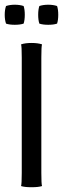

<svg xmlns="http://www.w3.org/2000/svg" viewBox="-32 -782 264 804"><path d="M141.1 -58.1Q141.1 -11.7 144 -2.9Q129.4 2 100.1 2Q70.8 2 56.2 -2.9Q59.1 -11.7 59.1 -58.1V-542Q59.1 -587.4 56.2 -596.2Q73.7 -602.1 100.1 -602.1Q126.5 -602.1 144 -596.2Q141.1 -587.4 141.1 -542ZM132.8 -683.1Q127.9 -697.8 127.9 -720.2Q127.9 -742.2 132.8 -756.8Q148.9 -762.2 169.9 -762.2Q190.9 -762.2 207 -756.8Q211.9 -742.2 211.9 -720.2Q211.9 -697.8 207 -683.1Q192.4 -678.2 169.9 -678.2Q147.5 -678.2 132.8 -683.1ZM29.8 -678.2Q7.8 -678.2 -6.8 -683.1Q-12.2 -699.2 -12.2 -720.2Q-12.2 -740.7 -6.8 -756.8Q9.3 -762.2 29.8 -762.2Q50.8 -762.2 66.9 -756.8Q71.8 -742.2 71.8 -720.2Q71.8 -697.8 66.9 -683.1Q52.2 -678.2 29.8 -678.2Z"/></svg>

Font: Nikodecs
Style: Medium
Weight: 500
Version: Version 0.29